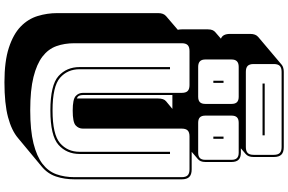

<svg xmlns="http://www.w3.org/2000/svg" viewBox="-242 -954 1329 886"><g transform="rotate(90 423.0 -510.5)"><path d="M359 134Q262 134 199.5 113.5Q137 93 102 59Q67 25 53.5 -19Q40 -63 40 -110V-575Q40 -588 43.5 -597Q47 -606 54 -612L117 -666Q116 -670 115.5 -674.5Q115 -679 115 -684V-805Q115 -818 118.5 -826Q122 -834 128 -839L158 -865Q147 -869 141.5 -879.5Q136 -890 136 -907V-1000Q136 -1013 139.5 -1022Q143 -1031 150 -1037L279 -1146Q284 -1150 292.5 -1152.5Q301 -1155 311 -1155H658Q682 -1155 693 -1144Q704 -1133 704 -1109V-1016Q704 -1003 700.5 -994Q697 -985 690 -979L664 -957H684Q706 -957 716.5 -946.5Q727 -936 727 -914V-793Q727 -781 723.5 -772.5Q720 -764 714 -759L680 -730H761Q785 -730 796 -719Q807 -708 807 -684V-189Q807 -143 794 -104Q781 -65 747 -37L617 71Q582 101 520 117.5Q458 134 359 134ZM658 -980Q677 -980 685.5 -988.5Q694 -997 694 -1016V-1109Q694 -1128 685.5 -1136.5Q677 -1145 658 -1145H311Q292 -1145 283.5 -1136.5Q275 -1128 275 -1109V-1016Q275 -997 283.5 -988.5Q292 -980 311 -980ZM365 -1067H604V-1057H365ZM426 -760Q443 -760 451 -768Q459 -776 459 -793V-914Q459 -931 451 -939Q443 -947 426 -947H288Q271 -947 262.5 -939Q254 -931 254 -914V-793Q254 -776 262.5 -768Q271 -760 288 -760ZM684 -760Q701 -760 709 -768Q717 -776 717 -793V-914Q717 -931 709 -939Q701 -947 684 -947H546Q529 -947 521 -939Q513 -931 513 -914V-793Q513 -776 521 -768Q529 -760 546 -760ZM362 -830H352V-877H362ZM620 -830H610V-877H620ZM797 -189V-684Q797 -703 788.5 -711.5Q780 -720 761 -720H609Q590 -720 581.5 -711.5Q573 -703 573 -684V-228Q573 -208 558 -194.5Q543 -181 490 -181Q438 -181 423 -194.5Q408 -208 408 -228V-684Q408 -703 399.5 -711.5Q391 -720 372 -720H215Q196 -720 187.5 -711.5Q179 -703 179 -684V-189Q179 -143 192.5 -105.5Q206 -68 240.5 -41.5Q275 -15 335 0Q395 15 488 15Q581 15 641 0Q701 -15 735.5 -41.5Q770 -68 783.5 -105.5Q797 -143 797 -189ZM434 -200V-575Q434 -588 437 -597Q440 -606 446 -611L447 -612L482 -641H418V-228Q418 -219 421 -211.5Q424 -204 434 -200ZM289 -630H299V-213Q299 -157 338.5 -122.5Q378 -88 489 -88Q600 -88 640 -122.5Q680 -157 680 -213V-630H690V-213Q690 -153 648 -115.5Q606 -78 489 -78Q372 -78 330.5 -115.5Q289 -153 289 -213Z"/></g></svg>

Font: Bungee Shade
Style: Regular
Weight: 400
Designer: David Jonathan Ross
Foundry: David Jonathan Ross
Version: Version 1.000;PS 1.0;hotconv 1.0.72;makeotf.lib2.5.5900